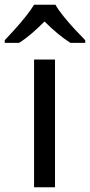

<svg xmlns="http://www.w3.org/2000/svg" viewBox="-58 -786 378 806"><path d="M172.9 0H85V-536.1H172.9ZM174.8 -766.1Q187 -744.1 209.5 -716.6Q231.9 -689 256.3 -662.6Q280.8 -636.2 299.8 -617.2V-606H237.8Q211.9 -622.1 183.8 -645.5Q155.8 -668.9 128.9 -695.8Q102.1 -668.9 75 -645.5Q47.9 -622.1 22 -606H-38.1V-617.2Q-20 -636.2 3.9 -662.6Q27.8 -689 49.8 -716.6Q71.8 -744.1 85 -766.1Z"/></svg>

Font: Defago Noto Sans
Style: Regular
Weight: 400
Designer: John M. Durdin
Foundry: Lao IT Dev Co., Ltd.
Version: Version 1.000 2007 initial release